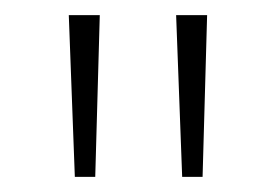

<svg xmlns="http://www.w3.org/2000/svg" viewBox="-20 -641 367 254"><path d="M79 -407 71 -621H112L106 -407ZM221 -407 213 -621H254L248 -407Z"/></svg>

Font: Smooch Sans Light
Style: Regular
Weight: 300
Designer: Robert E. Leuschke
Foundry: Robert E. Leuschke
Version: Version 1.010; ttfautohint (v1.8.3)